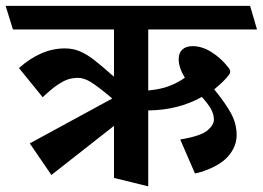

<svg xmlns="http://www.w3.org/2000/svg" viewBox="-45 -600 915 668"><path d="M345.7 -257.3Q296.9 -298.3 272.2 -313.7Q247.6 -329.1 226.6 -329.1Q210 -329.1 194.3 -324.7Q178.7 -320.3 156.5 -305.7Q134.3 -291 103.5 -261.7L21 -363.3Q98.1 -431.6 180.7 -431.6Q208 -431.6 231.4 -422.1Q254.9 -412.6 281 -392.6Q307.1 -372.6 351.6 -333V-497.6H0L-25.4 -579.6H825.2L849.1 -497.6H470.7V-285.2Q513.2 -289.1 543.2 -300.5Q573.2 -312 598.1 -329.6Q576.7 -364.7 576.7 -394Q576.7 -416 589.4 -427.7Q602.1 -439.5 625.5 -439.5Q657.7 -439.5 690.9 -418.7Q724.1 -397.9 749.5 -365.2Q755.9 -357.4 755.9 -350.6Q755.9 -345.2 752.4 -340.8Q735.8 -317.9 700.2 -289.1Q738.8 -242.2 758.5 -206.1Q778.3 -169.9 778.3 -130.4Q778.3 -89.8 748.3 -55.7Q718.3 -21.5 650.4 -0.5L633.3 3.4L582 -114.7Q653.3 -126.5 676.3 -145.8Q699.2 -165 699.2 -184.1Q699.2 -202.6 688.7 -221.2Q678.2 -239.7 657.2 -262.7Q575.2 -216.8 470.7 -215.8V48.3L351.6 19V-162.1L133.8 8.8L58.6 -101.1Z"/></svg>

Font: Vesper Libre
Style: Bold
Weight: 700
Designer: Robert Keller & Kimya Gandhi
Foundry: Mota Italic
Version: Version 1.058